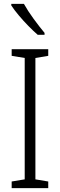

<svg xmlns="http://www.w3.org/2000/svg" viewBox="-20 -967 309 987"><path d="M228 0H40V-34L107 -45V-669L40 -680V-714H228V-680L162 -669V-45L228 -34ZM103 -947Q123 -911 153 -870Q183 -829 209 -798V-788H174Q152 -807 126 -833.5Q100 -860 76.5 -888Q53 -916 38 -939V-947Z"/></svg>

Font: Noto Sans Georgian Condensed Light
Style: Regular
Weight: 300
Width: 3
Designer: Monotype Design Team, Akaki Razmadze
Foundry: Google LLC
Version: Version 2.005; ttfautohint (v1.8.4.7-5d5b)